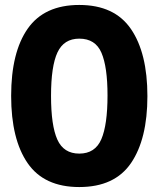

<svg xmlns="http://www.w3.org/2000/svg" viewBox="-20 -745 640 775"><path d="M300 10Q158 10 91.5 -86.5Q25 -183 25 -358Q25 -534 92 -629.5Q159 -725 300 -725Q442 -725 508.5 -628Q575 -531 575 -357Q575 -184 509 -87Q443 10 300 10ZM300 -125Q364 -125 389 -183Q414 -241 414 -360Q414 -475 389.5 -532Q365 -589 300 -589Q238 -589 212 -533.5Q186 -478 186 -358Q186 -238 211.5 -181.5Q237 -125 300 -125Z"/></svg>

Font: Noto Sans Mono ExtraBold
Style: Regular
Weight: 800
Designer: Monotype Design Team
Foundry: Monotype Imaging Inc.
Version: Version 2.014